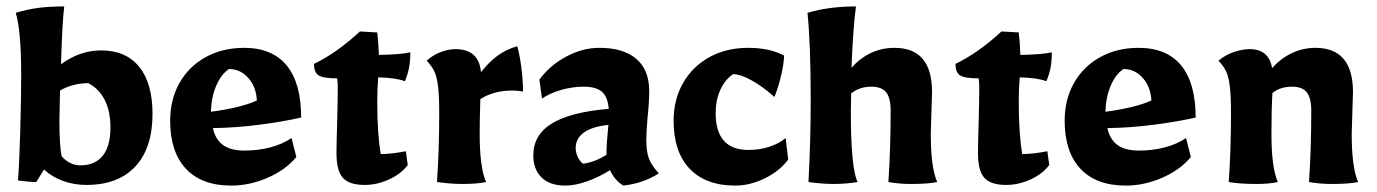

<svg xmlns="http://www.w3.org/2000/svg" viewBox="-20 -567 4289 598"><path d="M117 -39 93 0Q73 0 36 -5Q40 -55 43 -157Q46 -259 46 -333Q46 -472 29 -527Q65 -538 100 -542.5Q135 -547 180 -547Q174 -499 170 -367Q229 -410 295 -410Q372 -410 413.5 -359Q455 -308 455 -212Q455 -106 401.5 -48.5Q348 9 249 9Q210 9 176 -3.5Q142 -16 117 -39ZM324 -170Q324 -221 306 -256Q288 -291 255 -308Q207 -308 167 -285L165 -192Q165 -114 172 -80Q198 -52 230 -52Q276 -52 300 -82Q324 -112 324 -170Z M510 -191Q510 -257 539 -308.5Q568 -360 620.5 -389Q673 -418 740 -418Q828 -418 873 -363Q918 -308 918 -201Q862 -188 788 -178.5Q714 -169 643 -168Q651 -132 675 -115Q699 -98 741 -98Q784 -98 822 -108Q860 -118 888 -137L903 -78Q870 -38 814 -13.5Q758 11 700 11Q608 11 559 -41.5Q510 -94 510 -191ZM780 -254Q778 -296 753.5 -324Q729 -352 693 -352Q668 -335 653 -299Q638 -263 637 -219Q677 -224 715.5 -233Q754 -242 780 -254Z M1028 -90Q1028 -120 1030 -182Q1032 -252 1032 -297Q1032 -311 1030 -323Q987 -323 972.5 -332Q958 -341 958 -368Q1030 -403 1101 -469L1155 -466Q1159 -432 1160 -396Q1227 -397 1258 -404Q1258 -377 1254 -356Q1250 -335 1241 -314Q1212 -325 1158 -326Q1155 -290 1155 -252Q1155 -148 1166 -87Q1205 -88 1244 -96L1250 -53Q1229 -25 1191.5 -8Q1154 9 1116 9Q1068 9 1048 -13Q1028 -35 1028 -90Z M1341 0Q1348 -100 1348 -213Q1348 -268 1344.5 -297Q1341 -326 1333.5 -343Q1326 -360 1309 -378Q1330 -397 1354.5 -405.5Q1379 -414 1398 -414Q1472 -414 1478 -342Q1502 -373 1529 -393Q1556 -413 1591 -423Q1598 -400 1603.5 -358.5Q1609 -317 1609 -282Q1591 -285 1575 -285Q1545 -285 1519 -277.5Q1493 -270 1476 -258Q1474 -194 1474 -150Q1474 -45 1494 0Q1466 6 1419 6Q1386 6 1341 0Z M1641 -83Q1641 -147 1699 -182.5Q1757 -218 1876 -228Q1873 -265 1855 -281Q1837 -297 1798 -297Q1763 -297 1728 -287Q1693 -277 1668 -260L1660 -319Q1692 -363 1743 -390.5Q1794 -418 1847 -418Q1922 -418 1962 -383.5Q2002 -349 2002 -284Q2002 -248 1997 -203Q1993 -155 1993 -132Q1993 -95 2001 -73.5Q2009 -52 2032 -27Q1981 5 1921 11Q1894 -6 1880 -37Q1845 -15 1808 -2Q1771 11 1741 11Q1692 11 1666.5 -14.5Q1641 -40 1641 -83ZM1869 -85V-95Q1869 -107 1870 -121.5Q1871 -136 1872 -145L1875 -178Q1825 -173 1799 -154.5Q1773 -136 1773 -106Q1773 -92 1779.5 -78Q1786 -64 1796 -57Q1833 -62 1869 -85Z M2078 -191Q2078 -257 2107.5 -308.5Q2137 -360 2189.5 -389Q2242 -418 2310 -418Q2377 -418 2422 -394Q2422 -371 2413 -332.5Q2404 -294 2392 -265Q2355 -298 2320.5 -317Q2286 -336 2263 -336Q2238 -319 2223.5 -287Q2209 -255 2209 -215Q2209 -100 2311 -100Q2345 -100 2375 -109.5Q2405 -119 2427 -137L2435 -70Q2408 -34 2362 -11.5Q2316 11 2270 11Q2178 11 2128 -41.5Q2078 -94 2078 -191Z M2498 0Q2505 -128 2505 -255Q2505 -429 2495 -527Q2561 -547 2646 -547Q2637 -481 2632 -356Q2688 -418 2766 -418Q2883 -418 2883 -280L2881 -217L2879 -150Q2879 -45 2899 0Q2871 6 2816 6Q2782 6 2747 0Q2754 -105 2754 -222Q2754 -262 2740 -279.5Q2726 -297 2694 -297Q2657 -297 2631 -276L2630 -219Q2630 -44 2651 0Q2614 6 2576 6Q2543 6 2498 0Z M3026 -90Q3026 -120 3028 -182Q3030 -252 3030 -297Q3030 -311 3028 -323Q2985 -323 2970.5 -332Q2956 -341 2956 -368Q3028 -403 3099 -469L3153 -466Q3157 -432 3158 -396Q3225 -397 3256 -404Q3256 -377 3252 -356Q3248 -335 3239 -314Q3210 -325 3156 -326Q3153 -290 3153 -252Q3153 -148 3164 -87Q3203 -88 3242 -96L3248 -53Q3227 -25 3189.5 -8Q3152 9 3114 9Q3066 9 3046 -13Q3026 -35 3026 -90Z M3296 -191Q3296 -257 3325 -308.5Q3354 -360 3406.5 -389Q3459 -418 3526 -418Q3614 -418 3659 -363Q3704 -308 3704 -201Q3648 -188 3574 -178.5Q3500 -169 3429 -168Q3437 -132 3461 -115Q3485 -98 3527 -98Q3570 -98 3608 -108Q3646 -118 3674 -137L3689 -78Q3656 -38 3600 -13.5Q3544 11 3486 11Q3394 11 3345 -41.5Q3296 -94 3296 -191ZM3566 -254Q3564 -296 3539.5 -324Q3515 -352 3479 -352Q3454 -335 3439 -299Q3424 -263 3423 -219Q3463 -224 3501.5 -233Q3540 -242 3566 -254Z M3807 0Q3814 -100 3814 -213Q3814 -268 3810.5 -297Q3807 -326 3799.5 -343Q3792 -360 3775 -378Q3798 -397 3824.5 -405.5Q3851 -414 3872 -414Q3932 -414 3942 -355Q3969 -385 4003.5 -401.5Q4038 -418 4077 -418Q4194 -418 4194 -280L4192 -217L4190 -150Q4190 -45 4210 0Q4182 6 4127 6Q4092 6 4057 0Q4064 -102 4064 -222Q4064 -262 4050 -279.5Q4036 -297 4005 -297Q3966 -297 3943 -277Q3940 -225 3940 -150Q3940 -45 3960 0Q3932 6 3893 6Q3842 6 3807 0Z"/></svg>

Font: Mirza
Style: Bold
Weight: 700
Designer: Arabic design by Kourosh Beigpour, Latin design by Eduardo Tunni, engineering by Lasse Fister
Version: Version 1.0010g